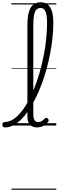

<svg xmlns="http://www.w3.org/2000/svg" viewBox="-101 -1104 515 1689"><path d="M-57 17Q-69 17 -75 9.5Q-81 2 -81 -7Q-81 -16 -75 -23.5Q-69 -31 -57 -31Q-25 -31 6.5 -49Q38 -67 68 -99Q98 -131 125.5 -175.5Q153 -220 177.5 -274Q202 -328 223 -388.5Q244 -449 260.5 -514Q277 -579 289 -645.5Q301 -712 307 -777.5Q313 -843 313 -905Q313 -916 321.5 -922Q330 -928 340.5 -928Q351 -928 359.5 -922Q368 -916 368 -905Q368 -841 361 -772.5Q354 -704 340.5 -634Q327 -564 308 -495.5Q289 -427 265 -362.5Q241 -298 212.5 -241Q184 -184 153 -137Q122 -90 87.5 -55.5Q53 -21 16.5 -2Q-20 17 -57 17ZM224 17Q204 17 188 10.5Q172 4 161.5 -8Q151 -20 145.5 -38.5Q140 -57 140 -82V-887Q140 -987 168.5 -1035.5Q197 -1084 256 -1084Q294 -1084 319 -1064Q344 -1044 356 -1004.5Q368 -965 368 -905Q368 -892 359.5 -886Q351 -880 340.5 -880Q330 -880 321.5 -886Q313 -892 313 -905Q313 -949 307 -977.5Q301 -1006 288 -1020Q275 -1034 255 -1034Q234 -1034 220 -1020Q206 -1006 199 -974Q192 -942 192 -887V-94Q192 -74 196.5 -60Q201 -46 210.5 -38.5Q220 -31 234 -31Q244 -31 254.5 -34Q265 -37 275 -44.5Q285 -52 294 -62Q300 -68 307 -67.5Q314 -67 320 -60Q326 -54 327 -47.5Q328 -41 324 -34Q313 -19 296.5 -7Q280 5 261.5 11Q243 17 224 17ZM0 555H394V565H0ZM0 -20H394V0H0ZM0 -505H394V-500H0ZM0 -1075H394V-1065H0Z"/></svg>

Font: Playwrite AR Guides
Style: Regular
Weight: 400
Designer: Veronika Burian, José Scaglione
Foundry: TypeTogether
Version: Version 1.003